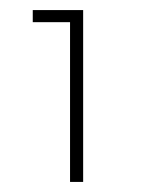

<svg xmlns="http://www.w3.org/2000/svg" viewBox="-20 -696 280 381"><path d="M119 -335V-676H145V-335ZM45 -652V-676H140V-652Z"/></svg>

Font: Outfit Thin
Style: Regular
Weight: 100
Designer: Rodrigo Fuenzalida
Foundry: fragTYPE
Version: Version 1.000